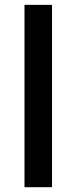

<svg xmlns="http://www.w3.org/2000/svg" viewBox="-20 -780 319 800"><path d="M196.8 0H82V-759.8H196.8Z"/></svg>

Font: f3_41264          
Style: Regular
Weight: 600
Foundry: Ascender Corporation
Version: Version 1.10